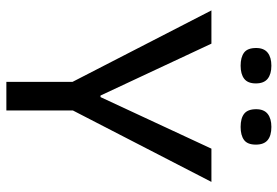

<svg xmlns="http://www.w3.org/2000/svg" viewBox="-158 -736 893 618"><g transform="rotate(90 289.0 -426.5)"><path d="M243 0V-213L13 -660H120L287 -303H292L458 -660H565L335 -214V0ZM388 -754Q360 -754 345.5 -765.5Q331 -777 331 -804Q331 -829 346 -841Q361 -853 388 -853Q416 -853 430.5 -841Q445 -829 445 -803Q445 -776 430 -765Q415 -754 388 -754ZM191 -754Q164 -754 149 -765Q134 -776 134 -804Q134 -829 149 -841Q164 -853 191 -853Q218 -853 233 -841Q248 -829 248 -803Q248 -777 233 -765.5Q218 -754 191 -754Z"/></g></svg>

Font: Bricolage Grotesque 18pt
Style: Regular
Weight: 400
Version: Version 1.001;gftools[0.9.33.dev8+g029e19f]